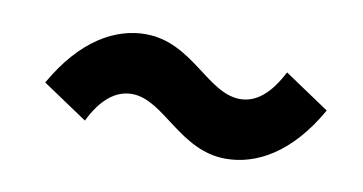

<svg xmlns="http://www.w3.org/2000/svg" viewBox="-34 -484 581 307"><g transform="rotate(10 256.0 -331.0)"><path d="M343 -244C392 -244 446 -272 489 -348L416 -397C397 -360 375 -342 349 -342C296 -342 259 -418 183 -418C135 -418 81 -390 38 -314L111 -265C129 -302 152 -320 178 -320C230 -320 268 -244 343 -244Z"/></g></svg>

Font: Source Sans Pro
Style: Bold Italic
Weight: 700
Italic angle: -11°
Designer: Paul D. Hunt
Foundry: Adobe Systems Incorporated
Version: Version 3.006;hotconv 1.0.111;makeotfexe 2.5.65597